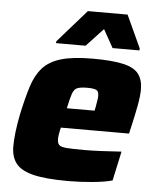

<svg xmlns="http://www.w3.org/2000/svg" viewBox="-52 -762 665 814"><g transform="rotate(5 280.5 -354.5)"><path d="M268 8Q173 8 120 -5Q67 -18 45.5 -46Q24 -74 24 -118Q24 -146 28 -179.5Q32 -213 40 -254Q55 -324 70.5 -374Q86 -424 114 -456Q142 -488 192.5 -503Q243 -518 327 -518Q412 -518 458.5 -507Q505 -496 523.5 -471Q542 -446 542 -406Q542 -377 534 -335Q526 -293 517 -254L508 -215H218Q215 -204 212.5 -189Q210 -174 210 -167Q210 -149 217.5 -141Q225 -133 250 -131Q275 -129 326 -129Q354 -129 397.5 -131Q441 -133 483 -136L456 -11Q425 -2 372 3Q319 8 268 8ZM236 -299H354L357 -313Q360 -331 362 -342.5Q364 -354 364 -363Q364 -383 352.5 -388Q341 -393 315 -393Q287 -393 273 -387.5Q259 -382 252 -362Q245 -342 236 -299ZM166 -570 167 -578 289 -717H458L522 -578L521 -570H407L364 -647L292 -570Z"/></g></svg>

Font: Saira ExtraBold
Style: Italic
Weight: 800
Italic angle: -12°
Designer: Hector Gatti with collaboration of the Omnibus-Type team
Foundry: Omnibus-Type
Version: Version 1.100; ttfautohint (v1.8.3)